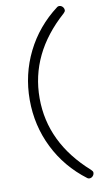

<svg xmlns="http://www.w3.org/2000/svg" viewBox="-110 -820 621 1130"><g transform="rotate(-10 201.0 -255.0)"><path d="M329 260Q322 260 317 256Q195 164 129 31Q63 -102 63 -255Q63 -408 129 -541Q195 -674 317 -766Q322 -770 329 -770Q341 -770 349.5 -761Q358 -752 358 -740Q358 -732 347 -722Q122 -522 122 -255Q122 12 347 212Q358 222 358 230Q358 242 349.5 251Q341 260 329 260Z"/></g></svg>

Font: Solway Light
Style: Regular
Weight: 300
Designer: Mariya V. Pigoulevskaya
Foundry: The Northern Block Ltd.
Version: Version 1.000;hotconv 1.0.109;makeotfexe 2.5.65596